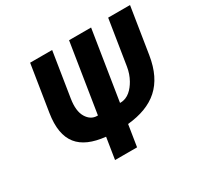

<svg xmlns="http://www.w3.org/2000/svg" viewBox="-147 -853 1077 1042"><g transform="rotate(-30 391.5 -332.0)"><path d="M313.3 -122 292.1 12H430.1L451.3 -122C614.4 -138.6 710.2 -216.1 737.5 -388L783.1 -676H646.1L601.6 -395C597 -366.3 588 -340.2 574.6 -316.5C553.5 -279.2 520.6 -243 474.5 -243H470.5L539.1 -676H401.1L332.6 -244H328.6C301.3 -244 279.6 -257.3 263.5 -284C247.4 -310.7 243.2 -348.3 250.9 -397L295.1 -676H157.1L111.5 -388C84.4 -216.9 155.9 -138.5 313.3 -122Z"/></g></svg>

Font: Fog Sans
Style: It
Weight: 700
Foundry: Intel Corporation
Version: Version 1.00